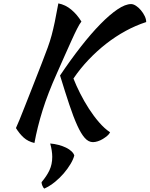

<svg xmlns="http://www.w3.org/2000/svg" viewBox="-20 -762 882 1132"><path d="M334 -317Q396 -409 456.5 -486.5Q517 -564 572 -620Q627 -676 673 -707Q719 -738 753 -738Q766 -738 781.5 -728Q797 -718 810.5 -702Q824 -686 833 -667.5Q842 -649 842 -632Q780 -612 720.5 -579.5Q661 -547 606.5 -504.5Q552 -462 502.5 -410Q453 -358 413 -299Q429 -258 452.5 -211.5Q476 -165 504 -121.5Q532 -78 564 -41Q596 -4 629 18Q624 29 612 39Q600 49 586 57.5Q572 66 556.5 71Q541 76 528 76Q502 76 480 51.5Q458 27 435.5 -22.5Q413 -72 388.5 -145.5Q364 -219 334 -317ZM183 81Q145 72 120 49.5Q95 27 74 -7Q83 -26 95.5 -57Q108 -88 126 -133.5Q144 -179 169 -242.5Q194 -306 227 -391Q248 -445 261.5 -482Q275 -519 284.5 -554.5Q294 -590 303 -633Q312 -676 324 -742Q366 -734 400.5 -705Q435 -676 460 -635Q449 -621 434.5 -592.5Q420 -564 402 -524Q384 -484 362 -435Q340 -386 316 -331Q262 -211 231 -111.5Q200 -12 183 81ZM241 350Q235 345 230 333.5Q225 322 225 312Q255 277 271.5 242Q288 207 288 163Q288 128 276 84Q301 86 325.5 92.5Q350 99 369.5 108.5Q389 118 402 130.5Q415 143 418 155Q412 178 395.5 205.5Q379 233 356 260Q333 287 303.5 311Q274 335 241 350Z"/></svg>

Font: Kaushan Script
Style: Regular
Weight: 400
Designer: Pablo Impallari
Foundry: Pablo Impallari
Version: Version 1.002